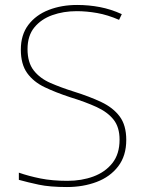

<svg xmlns="http://www.w3.org/2000/svg" viewBox="-20 -744 583 774"><path d="M489 -180Q489 -116 456.5 -73.5Q424 -31 369.5 -10.5Q315 10 250 10Q181 10 136.5 0.5Q92 -9 56 -19V-48Q96 -34 143.5 -24.5Q191 -15 252 -15Q309 -15 356.5 -32.5Q404 -50 433 -86.5Q462 -123 462 -181Q462 -231 438 -261.5Q414 -292 369.5 -312.5Q325 -333 263 -352Q205 -371 160 -392.5Q115 -414 89.5 -449.5Q64 -485 64 -544Q64 -604 94.5 -644Q125 -684 176.5 -704Q228 -724 291 -724Q338 -724 382.5 -715.5Q427 -707 471 -687L460 -664Q414 -684 371.5 -691.5Q329 -699 289 -699Q236 -699 191 -683Q146 -667 118.5 -633.5Q91 -600 91 -546Q91 -492 116 -460Q141 -428 183.5 -409.5Q226 -391 277 -375Q341 -355 388.5 -332.5Q436 -310 462.5 -274.5Q489 -239 489 -180Z"/></svg>

Font: Noto Sans Cherokee Thin
Style: Regular
Weight: 100
Designer: Monotype Design Team
Foundry: Monotype Imaging Inc.
Version: Version 2.001; ttfautohint (v1.8.4.7-5d5b)